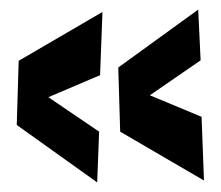

<svg xmlns="http://www.w3.org/2000/svg" viewBox="-20 -475 462 401"><path d="M406 -98 231 -200 227 -334 394 -455 399 -349 293 -276 401 -231ZM194 -450 189 -318 81 -272 187 -200 183 -94 15 -214 19 -348Z"/></svg>

Font: LONDON PRESLEY
Style: Regular
Weight: 400
Version: Version 001.000